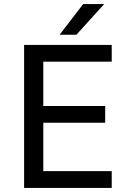

<svg xmlns="http://www.w3.org/2000/svg" viewBox="-20 -920 615 940"><path d="M98 -700H527V-618H192V-401H495V-319H192V-82H527V0H98ZM387 -900H490L354 -750H272Z"/></svg>

Font: Golos UI VF
Style: Regular
Weight: 400
Designer: A.Korolkova, Vitaly Kuzmin
Foundry: ParaType Ltd
Version: Version 2.000